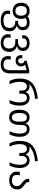

<svg xmlns="http://www.w3.org/2000/svg" viewBox="2072 -2882 1050 5235"><g transform="rotate(90 2597.5 -265.0)"><path d="M269 43Q269 9 279 -15H369Q357 9 357 41Q357 103 405 134.5Q453 166 545 166Q742 166 742 1Q742 -74 695.5 -115Q649 -156 562 -156H548V-230H562Q635 -230 675.5 -262Q716 -294 716 -353Q716 -411 683.5 -442Q651 -473 590 -473Q514 -473 472 -434Q496 -380 496 -317Q496 -208 437.5 -147Q379 -86 275 -86Q209 -86 159 -114.5Q109 -143 82 -195Q55 -247 55 -317Q55 -425 113.5 -485.5Q172 -546 278 -546Q373 -546 431 -491Q492 -546 591 -546Q692 -546 748 -498.5Q804 -451 804 -365Q804 -238 677 -195Q753 -176 793 -125.5Q833 -75 833 -1Q833 115 757 177.5Q681 240 540 240Q407 240 338 189.5Q269 139 269 43ZM408 -317Q408 -472 276 -472Q146 -472 146 -317Q146 -238 179 -198.5Q212 -159 277 -159Q341 -159 374.5 -198.5Q408 -238 408 -317Z M913 32Q913 1 923 -29H1013Q1008 -19 1004.5 -1.5Q1001 16 1001 31Q1001 98 1040.5 132Q1080 166 1153 166Q1226 166 1264.5 125Q1303 84 1303 8Q1303 -71 1256 -113.5Q1209 -156 1116 -156H1048V-230H1116Q1196 -230 1239 -264Q1282 -298 1282 -358Q1282 -415 1249.5 -444Q1217 -473 1155 -473Q1093 -473 1060.5 -446.5Q1028 -420 1028 -368Q1028 -360 1030 -346L944 -345Q941 -360 941 -373Q941 -452 999.5 -499Q1058 -546 1156 -546Q1256 -546 1313 -497.5Q1370 -449 1370 -365Q1370 -300 1336.5 -259Q1303 -218 1236 -197Q1310 -180 1352 -125Q1394 -70 1394 8Q1394 118 1331 179Q1268 240 1153 240Q1042 240 977.5 186Q913 132 913 32Z M1509 39Q1509 1 1519 -33H1608Q1597 5 1597 39Q1597 102 1634 134Q1671 166 1741 166Q1823 166 1858.5 123Q1894 80 1894 -16V-464L1741 -424Q1766 -405 1779 -377.5Q1792 -350 1792 -316Q1792 -248 1749.5 -207Q1707 -166 1637 -166Q1484 -166 1484 -320Q1484 -335 1487 -348H1568Q1566 -336 1566 -319Q1566 -279 1584.5 -256.5Q1603 -234 1637 -234Q1671 -234 1690.5 -256.5Q1710 -279 1710 -319Q1710 -393 1639 -404V-467L1901 -536H1982V-13Q1982 112 1920.5 176Q1859 240 1739 240Q1628 240 1568.5 188Q1509 136 1509 39Z M2123 -268Q2123 -393 2155.5 -479Q2188 -565 2255 -625Q2382 -740 2668 -770L2678 -694Q2544 -684 2441.5 -645Q2339 -606 2278 -543V-539Q2302 -546 2329 -546Q2450 -546 2490 -443H2495Q2517 -497 2556.5 -521.5Q2596 -546 2656 -546Q2752 -546 2806.5 -474Q2861 -402 2861 -276Q2861 -201 2846 -136.5Q2831 -72 2797 0H2707Q2742 -73 2757.5 -137Q2773 -201 2773 -277Q2773 -371 2741 -422Q2709 -473 2650 -473Q2594 -473 2564 -436Q2534 -399 2534 -332V-266H2450V-332Q2450 -400 2419.5 -436.5Q2389 -473 2332 -473Q2275 -473 2243 -423Q2211 -373 2211 -277Q2211 -200 2227 -135Q2243 -70 2277 0H2187Q2152 -73 2137.5 -134.5Q2123 -196 2123 -268Z M2973 -272Q2973 -401 3027 -473.5Q3081 -546 3179 -546Q3240 -546 3279 -522Q3318 -498 3340 -443H3345Q3367 -497 3406.5 -521.5Q3446 -546 3506 -546Q3602 -546 3656.5 -474Q3711 -402 3711 -276Q3711 -201 3696 -136.5Q3681 -72 3647 0H3557Q3592 -73 3607.5 -137Q3623 -201 3623 -277Q3623 -369 3590.5 -421Q3558 -473 3500 -473Q3455 -473 3430.5 -453Q3406 -433 3396 -390.5Q3386 -348 3386 -275Q3386 -134 3333.5 -62Q3281 10 3178 10Q3077 10 3025 -62Q2973 -134 2973 -272ZM3298 -274Q3298 -382 3272 -427.5Q3246 -473 3182 -473Q3124 -473 3092.5 -421Q3061 -369 3061 -273Q3061 -171 3091.5 -117.5Q3122 -64 3180 -64Q3240 -64 3269 -116Q3298 -168 3298 -274Z M3823 -268Q3823 -393 3855.5 -479Q3888 -565 3955 -625Q4082 -740 4368 -770L4378 -694Q4244 -684 4141.5 -645Q4039 -606 3978 -543V-539Q4002 -546 4029 -546Q4150 -546 4190 -443H4195Q4217 -497 4256.5 -521.5Q4296 -546 4356 -546Q4452 -546 4506.5 -474Q4561 -402 4561 -276Q4561 -201 4546 -136.5Q4531 -72 4497 0H4407Q4442 -73 4457.5 -137Q4473 -201 4473 -277Q4473 -371 4441 -422Q4409 -473 4350 -473Q4294 -473 4264 -436Q4234 -399 4234 -332V-266H4150V-332Q4150 -400 4119.5 -436.5Q4089 -473 4032 -473Q3975 -473 3943 -423Q3911 -373 3911 -277Q3911 -200 3927 -135Q3943 -70 3977 0H3887Q3852 -73 3837.5 -134.5Q3823 -196 3823 -268Z M4659 -201Q4659 -240 4668 -280H4761Q4750 -242 4750 -200Q4750 -133 4788 -98.5Q4826 -64 4903 -64Q4974 -64 5015 -101.5Q5056 -139 5056 -207Q5056 -242 5034.5 -274.5Q5013 -307 4963 -344Q4902 -389 4879.5 -425.5Q4857 -462 4857 -515V-536H4945V-511Q4945 -481 4964 -456.5Q4983 -432 5030 -398Q5091 -355 5119 -313.5Q5147 -272 5147 -212Q5147 -145 5117 -95Q5087 -45 5031 -17.5Q4975 10 4901 10Q4788 10 4723.5 -46Q4659 -102 4659 -201Z"/></g></svg>

Font: Noto Sans Georgian
Style: Regular
Weight: 400
Designer: Monotype Design team
Foundry: Monotype Imaging Inc.
Version: Version 1.000